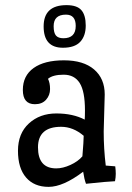

<svg xmlns="http://www.w3.org/2000/svg" viewBox="-20 -713 513 748"><path d="M388 -345 384 -201Q384 -133 392 -68L429 -65Q431 -49 431 -35.5Q431 -22 428 -7Q399 -6 315 3Q308 -16 304 -44Q226 15 169.5 15Q113 15 81.5 -21.5Q50 -58 50 -125.5Q50 -193 92.5 -232Q135 -271 199.5 -271Q264 -271 310 -247Q311 -258 311 -283Q311 -357 290.5 -389.5Q270 -422 228 -422Q186 -422 167 -406Q175 -390 175 -366Q175 -342 159.5 -324.5Q144 -307 116 -307Q69 -307 69 -362.5Q69 -418 111 -448Q153 -478 229 -478Q305 -478 346.5 -442.5Q388 -407 388 -345ZM306 -184Q265 -219 218 -219Q128 -219 128 -139Q128 -57 199 -57Q225 -57 254.5 -70.5Q284 -84 301 -104Q306 -164 306 -184ZM225 -527Q150 -527 150 -610Q150 -693 239 -693Q280 -693 297 -673.5Q314 -654 314 -613.5Q314 -573 292.5 -550Q271 -527 225 -527ZM237 -656Q189 -656 189 -611Q189 -585 198 -574.5Q207 -564 227 -564Q275 -564 275 -612Q275 -656 237 -656Z"/></svg>

Font: Port Lligat Slab
Style: Regular
Weight: 400
Designer: Dario Muhafara, Eduardo Rodriguez Tunni
Foundry: Tipo
Version: Version 1.002